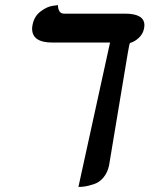

<svg xmlns="http://www.w3.org/2000/svg" viewBox="-20 -572 591 759"><path d="M484.9 -360.8 411.1 82Q405.3 109.9 389.2 129.4Q373 148.9 351.1 156Q329.1 163.1 316.2 165Q303.2 167 290 167L415 -403.8H187Q106.9 -403.8 106.9 -459Q106.9 -464.8 108.9 -475.1Q115.7 -508.3 140.9 -527.1Q166 -545.9 187.5 -548.8L209 -551.8Q210 -517.6 233.9 -518.1H473.1Q551.3 -518.1 550.8 -472.2Q550.8 -465.3 548.8 -457Q544.9 -438 529.5 -423.1Q514.2 -408.2 494.1 -401.9Q491.7 -401.9 484.9 -360.8Z"/></svg>

Font: Linux Libertine
Style: Semibold Italic
Weight: 600
Italic angle: -11.5°
Designer: Philipp H. Poll
Foundry: Philipp H. Poll
Version: Version 5.1.2 ; ttfautohint (v0.9)